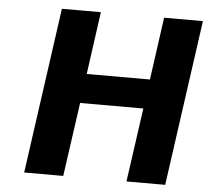

<svg xmlns="http://www.w3.org/2000/svg" viewBox="-51 -754 875 808"><g transform="rotate(5 387.0 -350.0)"><path d="M609.9 -700.2H773.9L675.8 0H512.2L556.2 -312H289.1L245.1 0H80.1L178.2 -700.2H342.8L306.2 -436H573.2Z"/></g></svg>

Font: Fivo Sans Modern
Style: Italic
Weight: 700
Designer: Alexander Slobzheninov
Foundry: Alexander Slobzheninov
Version: 1.0